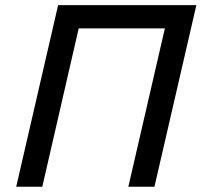

<svg xmlns="http://www.w3.org/2000/svg" viewBox="-20 -709 766 729"><path d="M41.5 0 200.7 -689.5H725.6L566.4 0H467.3L606 -601.1H278.8L140.6 0Z"/></svg>

Font: HK Grotesk Medium Italic
Style: Regular
Weight: 500
Italic angle: -13°
Designer: Alfredo Marco Pradil and Stefan Peev
Foundry: Hanken Design Co.
Version: Version 1.000;PS 001.000;hotconv 1.0.88;makeotf.lib2.5.64775